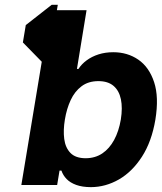

<svg xmlns="http://www.w3.org/2000/svg" viewBox="-20 -770 676 799"><path d="M195.1 -750H220.5L180.5 -511.7H155.1L75.2 -593.4L87.3 -665.6ZM239.3 -483H306.4Q319.1 -503 340.5 -518.8Q361.8 -534.6 390 -543.7Q418.2 -552.7 451.2 -552.7Q510.6 -552.7 555.7 -521.7Q600.7 -490.6 621.3 -428.3Q641.9 -365.9 626.6 -272.1Q611.2 -180.7 570.8 -118Q530.4 -55.3 474.9 -23.3Q419.3 8.6 358.2 8.8Q322.2 8.6 297.1 -0.5Q272.1 -9.6 257 -25.2Q242 -40.9 235.7 -60H169.1ZM482.8 -272.5Q490.6 -321.3 483.1 -357.1Q475.6 -393 452.4 -412.7Q429.2 -432.4 389.5 -432.4Q347.6 -432.4 319.2 -410.9Q290.8 -389.5 274.1 -353.4Q257.3 -317.3 250 -272.5Q242.6 -228.2 247.3 -191.8Q252 -155.4 273.2 -133.5Q294.5 -111.7 336.3 -111.5Q376.2 -111.7 405.8 -131.6Q435.4 -151.6 454.9 -187.6Q474.5 -223.7 482.8 -272.5ZM189.3 -727.5H340.2L294.1 -445.9L209.4 -266.6L235.5 -107.2L217.8 0H68.8Z"/></svg>

Font: Inter Tight
Style: Italic
Weight: 400
Italic angle: -9.39999°
Designer: Rasmus Andersson
Foundry: rsms
Version: Version 3.002